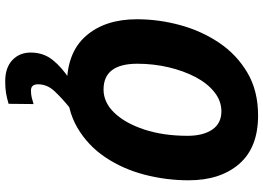

<svg xmlns="http://www.w3.org/2000/svg" viewBox="-157 -608 1012 738"><g transform="rotate(90 349.0 -239.0)"><path d="M308 10Q182 10 118 -63.5Q54 -137 54 -259Q54 -343 76.5 -425.5Q99 -508 144.5 -575.5Q190 -643 259.5 -684Q329 -725 424 -725Q547 -725 610 -652.5Q673 -580 673 -458Q673 -372 651.5 -289Q630 -206 585 -138.5Q540 -71 471 -30.5Q402 10 308 10ZM324 -131Q374 -131 414 -173Q454 -215 478 -288Q502 -361 502 -454Q502 -514 478 -549Q454 -584 408 -584Q368 -584 334 -557Q300 -530 276 -484Q252 -438 238.5 -380.5Q225 -323 225 -261Q225 -131 324 -131ZM293 247Q240 247 211 219.5Q182 192 182 149Q182 100 210.5 64.5Q239 29 284 0H393Q356 30 330 58Q304 86 304 121Q304 148 328 148Q343 148 355 145Q367 142 380 138L379 234Q359 240 339.5 243.5Q320 247 293 247Z"/></g></svg>

Font: Noto Sans Disp ExtBd
Style: Italic
Weight: 800
Italic angle: -12°
Designer: Monotype Design Team
Foundry: Monotype Imaging Inc.
Version: Version 2.000;GOOG;noto-source:20170915:90ef993387c0